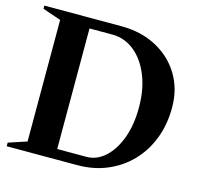

<svg xmlns="http://www.w3.org/2000/svg" viewBox="-102 -812 970 923"><g transform="rotate(15 383.0 -350.0)"><path d="M8 0V-18L99 -48V-653L8 -684V-700H392Q490 -700 566 -659.5Q642 -619 685 -548Q728 -477 728 -385Q728 -301 701 -230.5Q674 -160 624.5 -108.5Q575 -57 507.5 -28.5Q440 0 359 0ZM360 -650H246V-50H391Q442 -50 483.5 -87.5Q525 -125 549.5 -191Q574 -257 574 -344Q574 -434 546 -503Q518 -572 469.5 -611Q421 -650 360 -650Z"/></g></svg>

Font: Wittgenstein
Style: Bold
Weight: 700
Designer: Jörg Drees
Foundry: Jörg Drees
Version: Version 1.303; ttfautohint (v1.8.4.7-5d5b)